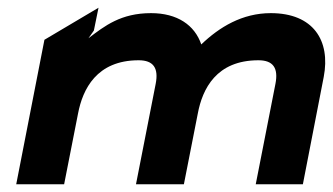

<svg xmlns="http://www.w3.org/2000/svg" viewBox="-20 -477 862 497"><path d="M22 0H146L182 -183C194 -246 230 -321 339 -321C377 -321 391 -301 383 -260L332 0H456L492 -183C504 -247 540 -321 649 -321C687 -321 701 -301 693 -260L642 0H764L818 -278C836 -372 791 -443 681 -443C607 -443 548 -407 501 -362C484 -412 439 -443 371 -443C293 -443 251 -410 209 -378L223 -398L235 -457L95 -374Z"/></svg>

Font: Charger EcoBlack
Style: Obl
Weight: 1000
Designer: Jasper
Foundry: Cannot Into Space Fonts
Version: Version 1.1